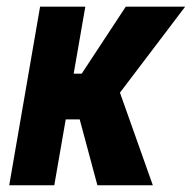

<svg xmlns="http://www.w3.org/2000/svg" viewBox="-20 -548 568 568"><path d="M232.4 -528.3 140.6 0H7.3L98.6 -528.3ZM527.8 -528.3 274.9 -194.8H150.9L157.2 -330.1H221.7L352.1 -528.3ZM268.1 0 207.5 -225.6 328.6 -291.5 432.1 0Z"/></svg>

Font: Roboto Condensed
Style: Bold Italic
Weight: 700
Italic angle: -12°
Designer: Christian Robertson
Foundry: Google
Version: Version 3.0